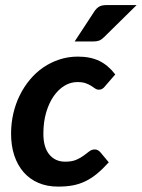

<svg xmlns="http://www.w3.org/2000/svg" viewBox="-20 -709 544 737"><path d="M397.5 -85.9Q373.5 -59.6 351.8 -41.7Q330.1 -23.9 307.1 -12.9Q284.2 -2 259 2.7Q233.9 7.3 203.1 7.3Q160.6 7.3 127.2 -7.1Q93.8 -21.5 70.6 -48.1Q47.4 -74.7 34.9 -112.1Q22.5 -149.4 22.5 -195.8Q22.5 -235.4 31 -272.7Q39.6 -310.1 55.7 -342.8Q71.8 -375.5 94.7 -403.1Q117.7 -430.7 146.2 -450.2Q174.8 -469.7 208.3 -480.7Q241.7 -491.7 278.8 -491.7Q327.6 -491.7 361.8 -474.9Q396 -458 422.4 -423.3L382.3 -377Q378.4 -371.6 372.6 -368.2Q366.7 -364.7 359.9 -364.7Q351.6 -364.7 345 -369.4Q338.4 -374 330.1 -379.4Q321.8 -384.8 309.3 -389.4Q296.9 -394 276.9 -394Q251 -394 227.5 -379.9Q204.1 -365.7 186 -339.8Q168 -314 157.2 -277.3Q146.5 -240.7 146.5 -195.3Q146.5 -143.6 169.2 -116Q191.9 -88.4 230 -88.4Q256.3 -88.4 272.9 -95.7Q289.6 -103 301.3 -111.8Q313 -120.6 322.5 -127.9Q332 -135.3 343.8 -135.3Q350.1 -135.3 355.7 -132.3Q361.3 -129.4 365.7 -124ZM504.4 -689.5 379.4 -566.4Q369.6 -556.6 360.4 -553.2Q351.1 -549.8 337.9 -549.8H266.6L341.8 -664.6Q349.6 -676.8 359.9 -683.1Q370.1 -689.5 389.2 -689.5Z"/></svg>

Font: Carlito
Style: Bold Italic
Weight: 700
Italic angle: -7°
Designer: Lukasz Dziedzic
Foundry: tyPoland Lukasz Dziedzic
Version: Version 1.104